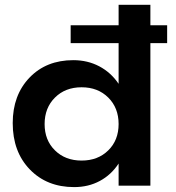

<svg xmlns="http://www.w3.org/2000/svg" viewBox="-20 -762 722 788"><path d="M666 -658.2V-585H597.2V0H466.8V-90.8Q436.5 -44.4 389.6 -19.3Q342.8 5.9 284.2 5.9Q172.4 5.9 102.3 -66.7Q32.2 -139.2 32.2 -256.8Q32.2 -371.6 101.1 -443.4Q169.9 -515.1 280.8 -515.1Q339.8 -515.1 387.7 -489.7Q435.5 -464.4 466.8 -418V-585H270V-658.2H466.8V-742.2H597.2V-658.2ZM205.6 -144.8Q248 -103 314.9 -103Q381.8 -103 424.3 -144.8Q466.8 -186.5 466.8 -252.9Q466.8 -319.3 424.3 -361.6Q381.8 -403.8 314.9 -403.8Q248 -403.8 205.6 -361.6Q163.1 -319.3 163.1 -252.9Q163.1 -186.5 205.6 -144.8Z"/></svg>

Font: Montserrat-Arabic Medium
Style: Regular
Weight: 500
Designer: Mohamed Gaber
Foundry: Kief Type Foundry
Version: Version 5.008;PS 005.008;hotconv 1.0.88;makeotf.lib2.5.64775